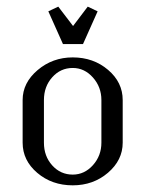

<svg xmlns="http://www.w3.org/2000/svg" viewBox="-20 -556 436 576"><path d="M47.9 -127.9V-255.9Q47.9 -307.6 92.8 -345.7Q137.7 -383.8 198.2 -383.8Q260.3 -383.8 304.2 -346.4Q348.1 -309.1 348.1 -255.9V-127.9Q348.1 -75.7 304 -37.8Q259.8 0 198.2 0Q135.7 0 91.8 -37.4Q47.9 -74.7 47.9 -127.9ZM111.8 -127.9Q111.8 -87.4 136.7 -59.8Q161.6 -32.2 198.2 -32.2Q233.4 -32.2 258.8 -60.5Q284.2 -88.9 284.2 -127.9V-255.9Q284.2 -294.9 258.8 -323.5Q233.4 -352.1 198.2 -352.1Q161.6 -352.1 136.7 -324.2Q111.8 -296.4 111.8 -255.9ZM125 -522 154.8 -536.1 199.2 -478 243.2 -536.1 272.9 -522 229 -423.8H168.9Z"/></svg>

Font: Gawaa
Style: Regular
Weight: 400
Designer: T. Christopher White
Version: Version 1.0